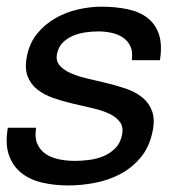

<svg xmlns="http://www.w3.org/2000/svg" viewBox="-32 -549 552 580"><path d="M77.1 -163.1Q72.3 -134.8 80.3 -115.5Q88.4 -96.2 105.2 -84.5Q122.1 -72.8 145.5 -67.9Q168.9 -63 194.8 -63Q214.8 -63 237.5 -65.9Q260.3 -68.8 280.3 -77.1Q300.3 -85.4 315.7 -100.6Q331.1 -115.7 336.4 -140.1Q341.8 -165 330.3 -180.4Q318.8 -195.8 297.4 -205.8Q275.9 -215.8 246.8 -222.4Q217.8 -229 187.5 -236.1Q157.2 -243.2 129.2 -252.9Q101.1 -262.7 80.6 -278.8Q60.1 -294.9 51 -319.8Q42 -344.7 49.8 -381.8Q58.1 -420.9 81.3 -448.7Q104.5 -476.6 136 -494.4Q167.5 -512.2 203.6 -520.5Q239.7 -528.8 273.9 -528.8Q317.4 -528.8 353.3 -521.2Q389.2 -513.7 413.3 -495.1Q437.5 -476.6 448 -445.6Q458.5 -414.6 451.2 -367.2H366.2Q369.6 -392.1 362.1 -408.7Q354.5 -425.3 339.8 -435.3Q325.2 -445.3 305.7 -449.7Q286.1 -454.1 265.1 -454.1Q246.1 -454.1 225.8 -451.2Q205.6 -448.2 188 -440.7Q170.4 -433.1 157.7 -420.4Q145 -407.7 140.6 -388.2Q135.7 -365.7 148.2 -351.3Q160.6 -336.9 182.9 -327.4Q205.1 -317.9 233.9 -311.3Q262.7 -304.7 290.5 -297.9Q321.3 -290.5 349.6 -280.8Q377.9 -271 398.2 -254.4Q418.5 -237.8 427.5 -212.9Q436.5 -188 428.7 -150.9Q418.9 -104 392.6 -72.8Q366.2 -41.5 330.8 -22.9Q295.4 -4.4 254.6 3.4Q213.9 11.2 174.3 11.2Q130.9 11.2 93.8 2.2Q56.6 -6.8 31.2 -27.6Q5.9 -48.3 -5.4 -81.5Q-16.6 -114.7 -8.3 -163.1Z"/></svg>

Font: XB Khoramshahr
Style: Italic
Weight: 400
Italic angle: -12°
Designer: Behnam
Foundry: Irmug
Version: Version 8.005 2009